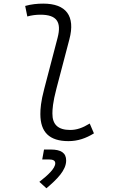

<svg xmlns="http://www.w3.org/2000/svg" viewBox="-20 -762 626 1050"><path d="M354.5 9.8C405.8 9.8 450.2 -5.9 493.7 -32.7L470.7 -86.4C430.7 -62 398.9 -51.3 363.8 -51.3C297.9 -51.3 266.1 -80.6 266.6 -141.6C266.6 -162.1 268.6 -202.1 288.6 -277.3L359.4 -546.9C393.6 -675.3 340.8 -742.2 216.8 -742.2C183.6 -742.2 150.4 -738.8 117.7 -729.5L129.4 -671.9C153.3 -678.7 177.7 -681.6 201.2 -681.6C291 -681.6 317.4 -641.6 294.9 -555.2L222.2 -277.3C203.1 -206.1 200.7 -165 200.7 -138.2C200.7 -38.6 250.5 9.8 354.5 9.8ZM233.9 267.6C292 218.3 341.8 169.4 341.8 115.7C341.8 74.7 314.5 55.7 257.3 55.7H220.7L210.9 109.9H246.1C270.5 109.9 282.2 116.2 282.2 130.9C282.2 158.7 242.7 195.8 195.3 232.4Z"/></svg>

Font: Cascadia Mono NF Light
Style: Italic
Weight: 300
Italic angle: -10°
Monospace: yes
Designer: Aaron Bell
Foundry: Saja Typeworks
Version: Version 2404.023